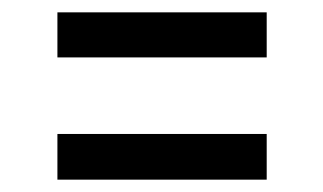

<svg xmlns="http://www.w3.org/2000/svg" viewBox="-20 -378 524 311"><path d="M73 -87V-161H412V-87ZM73 -285V-358H412V-285Z"/></svg>

Font: Aikya
Style: Bold
Weight: 700
Designer: Neelakash Kshetrimayum (Latin subset based on Merriweather by Eben Sorkin)
Foundry: Brand New Type
Version: Version 1.00 b005